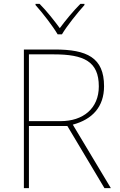

<svg xmlns="http://www.w3.org/2000/svg" viewBox="-20 -969 617 989"><path d="M277 -792H299C323 -833 378 -902 415 -943V-949H394C357 -912 316 -862 288 -824C260 -862 221 -912 184 -949H163V-943C200 -902 253 -833 277 -792ZM262 -714H103V0H129V-320H327L518 0H551L355 -327C456 -354 516 -419 516 -525C516 -673 427 -714 262 -714ZM257 -689C413 -689 489 -652 489 -524C489 -410 408 -345 292 -345H129V-689Z"/></svg>

Font: Noto Sans Gurmukhi UI Thin
Style: Regular
Weight: 100
Designer: Jelle Bosma - Monotype Design Team
Foundry: Monotype Imaging Inc.
Version: Version 2.004